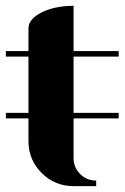

<svg xmlns="http://www.w3.org/2000/svg" viewBox="-20 -635 425 655"><path d="M0 -231V-250H77.1V-441.9H0V-460.9H77.1V-538.1Q77.1 -569.8 122.1 -592.8Q168 -615.2 231 -615.2V-460.9H384.8V-441.9H231V-250H384.8V-231H231V-96.2Q231 -64 252.9 -42Q274.9 -19 308.1 -19V0H231Q167 0 122.1 -44.9Q77.1 -89.8 77.1 -153.8V-231Z"/></svg>

Font: Hjet
Style: Regular
Weight: 400
Designer: T. Christopher White
Version: Version 1.2